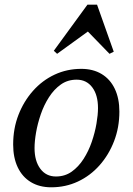

<svg xmlns="http://www.w3.org/2000/svg" viewBox="-20 -785 564 817"><path d="M198 12Q148 12 111.5 -10Q75 -32 55.5 -73Q36 -114 36 -170Q36 -238 58.5 -296Q81 -354 120.5 -398.5Q160 -443 212.5 -467.5Q265 -492 326 -492Q376 -492 412.5 -470Q449 -448 468.5 -407Q488 -366 488 -310Q488 -243 465.5 -184.5Q443 -126 403.5 -81.5Q364 -37 311.5 -12.5Q259 12 198 12ZM218 -34Q256 -34 285 -54.5Q314 -75 335.5 -108.5Q357 -142 370.5 -181.5Q384 -221 390.5 -259Q397 -297 397 -325Q397 -381 372.5 -413.5Q348 -446 306 -446Q268 -446 239 -425.5Q210 -405 188.5 -371.5Q167 -338 153.5 -298.5Q140 -259 133.5 -221.5Q127 -184 127 -155Q127 -100 151.5 -67Q176 -34 218 -34ZM223 -556 209 -569 352 -765H393L464 -565L446 -556L344 -661H368Z"/></svg>

Font: Platypi Light
Style: Italic
Weight: 300
Italic angle: -13°
Designer: David Sargent
Foundry: Bolt Cutter Type
Version: Version 1.200